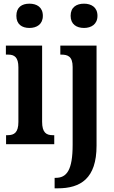

<svg xmlns="http://www.w3.org/2000/svg" viewBox="-20 -784 621 1044"><path d="M140 -632C180 -632 213 -652 213 -698C213 -745 180 -764 140 -764C99 -764 69 -745 69 -698C69 -652 99 -632 140 -632ZM437 -632C476 -632 510 -652 510 -698C510 -745 476 -764 437 -764C396 -764 364 -745 364 -698C364 -652 396 -632 437 -632ZM13 0H275V-49H266C232 -49 209 -63 209 -122V-536H12V-487H25C58 -487 80 -473 80 -418V-121C80 -63 57 -49 22 -49H13ZM277 240H294C418 240 505 187 505 8V-536H308V-487H313C348 -487 375 -478 375 -420V3C375 141 343 183 283 183H277Z"/></svg>

Font: Noto Serif Tamil ExtraCondensed
Style: Bold Italic
Weight: 700
Width: 2
Italic angle: -12°
Designer: Indian Type Foundry, Tom Grace, and the Monotype Design Team
Foundry: Monotype Imaging Inc.
Version: Version 2.003